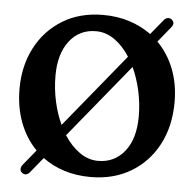

<svg xmlns="http://www.w3.org/2000/svg" viewBox="-53 -780 872 861"><g transform="rotate(5 383.0 -349.0)"><path d="M77 22.5Q68.5 16 69 6Q69.5 -4 77 -13.5L133.5 -82.5Q85.5 -131 59.2 -199.8Q33 -268.5 33 -352Q33 -455.5 76 -537.5Q119 -619.5 196.8 -666.8Q274.5 -714 378.5 -714Q442.5 -714 497 -696.5Q551.5 -679 595 -647L650.5 -714.5Q657.5 -723.5 667.2 -725.2Q677 -727 685.5 -720.5Q703.5 -705.5 687 -685.5L630.5 -616Q678.5 -568 704.8 -500.5Q731 -433 731 -352.5Q731 -244 687.5 -161.2Q644 -78.5 566 -31.8Q488 15 384 15Q320.5 15 266 -2.2Q211.5 -19.5 168.5 -51.5L112.5 17Q105 26.5 95.2 28.2Q85.5 30 77 22.5ZM188.5 -424Q188.5 -365 200.8 -309.2Q213 -253.5 235 -206.5L505 -537Q475.5 -583.5 436.5 -611Q397.5 -638.5 352.5 -638.5Q278 -638.5 233.2 -580.5Q188.5 -522.5 188.5 -424ZM576.5 -274.5Q576.5 -333 564 -389.2Q551.5 -445.5 529.5 -493L259 -162Q289 -115.5 328 -87.8Q367 -60 412 -60Q485.5 -60 531 -116.8Q576.5 -173.5 576.5 -274.5Z"/></g></svg>

Font: Fraunces 72pt SuperSoft SemiBold
Style: Regular
Weight: 600
Version: Version 1.000;[b76b70a41]